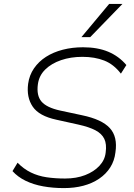

<svg xmlns="http://www.w3.org/2000/svg" viewBox="-20 -955 687 983"><path d="M307 8Q251 8 201 -1Q151 -10 111 -29.5Q71 -49 44 -79L70 -122Q101 -90 138 -72Q175 -54 218.5 -47.5Q262 -41 313 -41Q371 -41 416 -58.5Q461 -76 489 -106Q517 -136 521 -174Q527 -217 514 -244Q501 -271 468.5 -288Q436 -305 382 -317L269 -342Q180 -361 147.5 -409Q115 -457 124 -526Q130 -570 154 -605Q178 -640 215.5 -664Q253 -688 301.5 -700.5Q350 -713 405 -713Q480 -713 534.5 -690Q589 -667 627 -622L599 -578Q562 -626 513.5 -645Q465 -664 402 -664Q342 -664 292.5 -647Q243 -630 211.5 -599Q180 -568 174 -524Q166 -466 192.5 -435Q219 -404 288 -389L400 -365Q501 -344 542 -299.5Q583 -255 571 -175Q566 -132 544.5 -98Q523 -64 487.5 -40Q452 -16 406.5 -4Q361 8 307 8ZM397 -765 539 -935H607L442 -765Z"/></svg>

Font: Nunito Sans 7pt ExtraLight
Style: Italic
Weight: 250
Italic angle: -9°
Designer: Vernon Adams
Foundry: Vernon Adams
Version: Version 3.101;gftools[0.9.27]